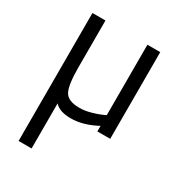

<svg xmlns="http://www.w3.org/2000/svg" viewBox="-176 -610 883 959"><g transform="rotate(30 265.0 -131.0)"><path d="M76 238V-500H151V-230Q151 -128 170.5 -92.5Q190 -57 256 -57Q286 -57 320 -66.5Q354 -76 374 -85L393 -94V-500H467V0H393V-32Q315 10 245 10Q179 10 151 -22V238Z"/></g></svg>

Font: TypoPRO Titillium Text
Style: 400 wt
Weight: 400
Designer: Accademia di Belle Arti di Urbino and others
Foundry: Accademia di Belle Arti di Urbino and others.
Version: Version 25.000